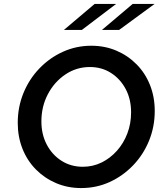

<svg xmlns="http://www.w3.org/2000/svg" viewBox="-20 -943 836 974"><path d="M392 11Q323 11 264.5 -14Q206 -39 162 -83.5Q118 -128 94 -188.5Q70 -249 70 -320Q70 -400 99 -471Q128 -542 180 -596Q232 -650 299.5 -680.5Q367 -711 443 -711Q512 -711 570.5 -686Q629 -661 673 -616.5Q717 -572 741 -511.5Q765 -451 765 -380Q765 -300 736 -229Q707 -158 655 -104Q603 -50 536 -19.5Q469 11 392 11ZM400 -97Q451 -97 495 -118.5Q539 -140 573 -178Q607 -216 626 -266Q645 -316 645 -373Q645 -440 617.5 -491.5Q590 -543 543 -573Q496 -603 436 -603Q368 -603 312 -565.5Q256 -528 223 -465.5Q190 -403 190 -327Q190 -261 217.5 -209Q245 -157 292.5 -127Q340 -97 400 -97ZM460 -923H569L395 -791H304ZM653 -923H764L584 -791H497Z"/></svg>

Font: Red Hat Text Medium
Style: Italic
Weight: 500
Italic angle: -12°
Designer: Pentagram, MCKL
Foundry: Pentagram, MCKL
Version: Version 1.023; ttfautohint (v1.8.3)